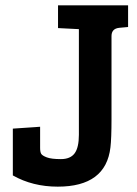

<svg xmlns="http://www.w3.org/2000/svg" viewBox="-20 -685 514 718"><path d="M393 -134Q376 13 196 13Q102 13 28 -29V-204L130 -211V-132Q130 -117 134 -110Q138 -103 155 -96.5Q172 -90 207.5 -90Q243 -90 259 -111.5Q275 -133 275 -181V-576L197 -580V-665H459V-584L426 -581Q397 -578 397 -550V-239Q397 -168 393 -134Z"/></svg>

Font: Bree Serif
Style: Regular
Weight: 400
Designer: Veronika Burian, Jos Scaglione
Foundry: TypeTogether
Version: Version 1.002